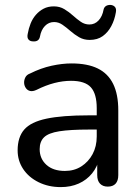

<svg xmlns="http://www.w3.org/2000/svg" viewBox="-20 -755 573 784"><path d="M228 9Q178 9 137.5 -11Q97 -31 74.5 -65Q52 -99 52 -141Q52 -195 79 -226Q106 -257 170 -270.5Q234 -284 342 -284H389V-226H344Q267 -226 222.5 -219Q178 -212 160 -194.5Q142 -177 142 -146Q142 -107 169.5 -82Q197 -57 245 -57Q283 -57 312 -75.5Q341 -94 358 -125.5Q375 -157 375 -198V-313Q375 -372 351 -398.5Q327 -425 270 -425Q237 -425 202 -416Q167 -407 129 -388Q114 -381 103 -383.5Q92 -386 85.5 -395.5Q79 -405 78.5 -416.5Q78 -428 83.5 -439Q89 -450 103 -455Q147 -477 190.5 -486.5Q234 -496 272 -496Q337 -496 379 -475.5Q421 -455 442 -412.5Q463 -370 463 -304V-40Q463 -17 452 -5Q441 7 420 7Q400 7 388.5 -5Q377 -17 377 -40V-111H386Q378 -74 356 -47Q334 -20 301.5 -5.5Q269 9 228 9ZM115 -586Q103 -586 96.5 -593.5Q90 -601 93 -616Q97 -639 105 -659Q113 -679 126.5 -694.5Q140 -710 158 -719.5Q176 -729 200 -729Q224 -729 243 -717.5Q262 -706 278 -691.5Q294 -677 310 -666Q326 -655 345 -655Q367 -655 382.5 -671.5Q398 -688 403 -716Q405 -725 412 -730Q419 -735 431 -735Q443 -734 449.5 -726.5Q456 -719 453 -704Q448 -674 434.5 -648.5Q421 -623 399.5 -607.5Q378 -592 346 -592Q322 -592 303 -603Q284 -614 267.5 -628.5Q251 -643 235 -654Q219 -665 201 -665Q179 -665 163.5 -649Q148 -633 143 -605Q141 -595 134 -590Q127 -585 115 -586Z"/></svg>

Font: Nunito ExtraLight Medium
Style: Regular
Weight: 500
Version: Version 3.602